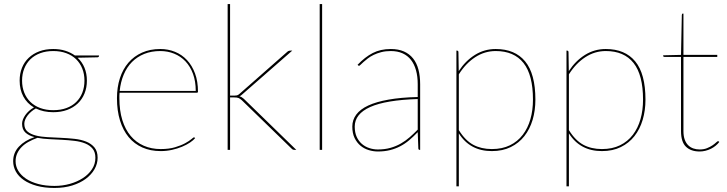

<svg xmlns="http://www.w3.org/2000/svg" viewBox="-20 -740 3592 948"><path d="M243 -498Q275.5 -498 302.2 -489.5Q329 -481 350 -466H469V-464Q469 -461 466.5 -459Q464 -457 461 -457L363 -455Q385.5 -434 397.2 -405.5Q409 -377 409 -342Q409 -307 397.2 -278.2Q385.5 -249.5 363.8 -229Q342 -208.5 311.5 -197.2Q281 -186 243 -186Q194 -186 157 -204.5Q144.5 -197.5 134 -188.5Q123.5 -179.5 116 -169.5Q108.5 -159.5 104.2 -149Q100 -138.5 100 -129Q100 -104 115.5 -90.8Q131 -77.5 156.5 -71Q182 -64.5 214.5 -62.8Q247 -61 281 -59.5Q315 -58 347.5 -54.5Q380 -51 405.5 -40.8Q431 -30.5 446.5 -11.8Q462 7 462 39Q462 68.5 446.8 95.2Q431.5 122 403.8 142.8Q376 163.5 336.8 175.8Q297.5 188 249 188Q199.5 188 161.5 177.5Q123.5 167 97.5 149Q71.5 131 58.2 107Q45 83 45 56Q45 14 73.5 -16.2Q102 -46.5 150.5 -63Q122.5 -70 105.8 -85.2Q89 -100.5 89 -129Q89 -139 93.2 -150Q97.5 -161 105 -171.8Q112.5 -182.5 123.2 -192.2Q134 -202 147.5 -209.5Q113.5 -229.5 95.2 -263.5Q77 -297.5 77 -342Q77 -376.5 88.5 -405.2Q100 -434 121.8 -454.5Q143.5 -475 174 -486.5Q204.5 -498 243 -498ZM451 39Q451 11 437.2 -5.8Q423.5 -22.5 400.5 -31.8Q377.5 -41 348 -44.5Q318.5 -48 286.5 -49.8Q254.5 -51.5 223 -53Q191.5 -54.5 165 -59.5Q141.5 -51 121.5 -40Q101.5 -29 87.2 -14.5Q73 0 65 17.5Q57 35 57 56Q57 81.5 70.5 103.8Q84 126 108.8 142.5Q133.5 159 169 168.5Q204.5 178 249 178Q288.5 178 325 167.8Q361.5 157.5 389.5 139.2Q417.5 121 434.2 95.5Q451 70 451 39ZM243 -196Q279.5 -196 308 -206.5Q336.5 -217 356.2 -236.2Q376 -255.5 386.5 -282.5Q397 -309.5 397 -342Q397 -374.5 386.2 -401.5Q375.5 -428.5 355.5 -447.8Q335.5 -467 307 -477.5Q278.5 -488 243 -488Q207.5 -488 179 -477.5Q150.5 -467 130.5 -447.8Q110.5 -428.5 99.8 -401.5Q89 -374.5 89 -342Q89 -309.5 99.8 -282.5Q110.5 -255.5 130.5 -236.2Q150.5 -217 179 -206.5Q207.5 -196 243 -196Z M771.5 -498Q810 -498 844 -484.2Q878 -470.5 903.2 -443.5Q928.5 -416.5 943 -377.2Q957.5 -338 957.5 -287Q957.5 -284.5 955.8 -283.2Q954 -282 951.5 -282H570.5Q569.5 -275 569.5 -268.5Q569.5 -262 569.5 -255Q569.5 -194 584 -147.2Q598.5 -100.5 625.2 -68.8Q652 -37 689.8 -20.5Q727.5 -4 773.5 -4Q814.5 -4 844.5 -13Q874.5 -22 894.5 -33Q914.5 -44 925 -53Q935.5 -62 937.5 -62Q939.5 -62 941.5 -60L943.5 -58Q935 -47.5 918.2 -36.2Q901.5 -25 878.8 -15.5Q856 -6 829 0Q802 6 773.5 6Q723 6 683 -11.8Q643 -29.5 615.2 -63Q587.5 -96.5 572.5 -145Q557.5 -193.5 557.5 -255Q557.5 -309 572 -353.8Q586.5 -398.5 614 -430.5Q641.5 -462.5 681.2 -480.2Q721 -498 771.5 -498ZM771.5 -488Q727.5 -488 692.2 -473.8Q657 -459.5 631.5 -433.8Q606 -408 590.8 -371.5Q575.5 -335 571 -291H946.5Q946.5 -338.5 933 -375.2Q919.5 -412 895.8 -437Q872 -462 840 -475Q808 -488 771.5 -488Z M1116 -720V-268H1139Q1143.5 -268 1149.5 -269Q1155.5 -270 1163 -277L1396 -482Q1400 -486 1404 -488Q1408 -490 1414 -490H1423L1175 -273Q1168.5 -267 1162.5 -264.5Q1169.5 -262.5 1174.5 -259.2Q1179.5 -256 1184 -252L1443 0H1434Q1430 0 1427 -1Q1424 -2 1420 -6L1174 -245Q1165 -253 1158 -256Q1151 -259 1136 -259H1116V0H1104V-720Z M1570.5 -720V0H1558.5V-720Z M2052.5 0Q2045.5 0 2045.5 -8L2042.5 -87.5Q2021.5 -65.5 2000.5 -47.8Q1979.5 -30 1956 -17.8Q1932.5 -5.5 1905.5 1.2Q1878.5 8 1845.5 8Q1823.5 8 1801 1.2Q1778.5 -5.5 1760.5 -20.2Q1742.5 -35 1731 -58.2Q1719.5 -81.5 1719.5 -115Q1719.5 -148 1739 -174.2Q1758.5 -200.5 1798.2 -219Q1838 -237.5 1898.8 -248.2Q1959.5 -259 2042.5 -261V-324Q2042.5 -362.5 2034 -393Q2025.5 -423.5 2009 -444.5Q1992.5 -465.5 1967.5 -476.8Q1942.5 -488 1909.5 -488Q1883.5 -488 1862.5 -482.5Q1841.5 -477 1825 -469Q1808.5 -461 1796.2 -451.5Q1784 -442 1775 -434Q1766 -426 1760.5 -420.5Q1755 -415 1752.5 -415Q1750.5 -415 1747.5 -418L1745.5 -420Q1781.5 -458 1820 -478Q1858.5 -498 1909.5 -498Q1947 -498 1974.2 -486Q2001.5 -474 2019.5 -451.5Q2037.5 -429 2046 -396.8Q2054.5 -364.5 2054.5 -324V0ZM1845.5 -2Q1880 -2 1908 -10Q1936 -18 1959.5 -31.5Q1983 -45 2003.2 -62.8Q2023.5 -80.5 2042.5 -100V-251Q1885 -246 1808.2 -211.8Q1731.5 -177.5 1731.5 -115Q1731.5 -85.5 1741.2 -64.2Q1751 -43 1767 -29.2Q1783 -15.5 1803.5 -8.8Q1824 -2 1845.5 -2Z M2233.5 180V-490H2236.5Q2243.5 -490 2243.5 -482L2245 -389Q2278 -439.5 2324.8 -468.8Q2371.5 -498 2427.5 -498Q2522.5 -498 2573 -436.8Q2623.5 -375.5 2623.5 -248Q2623.5 -194.5 2609.8 -148.2Q2596 -102 2569 -67.8Q2542 -33.5 2501.8 -13.8Q2461.5 6 2408.5 6Q2300.5 6 2245.5 -81.5V180ZM2427.5 -488Q2373 -488 2326.2 -457.5Q2279.5 -427 2245.5 -373V-97.5Q2277.5 -46 2317 -25Q2356.5 -4 2408.5 -4Q2460 -4 2498 -22.8Q2536 -41.5 2561.2 -74.5Q2586.5 -107.5 2599 -152Q2611.5 -196.5 2611.5 -248Q2611.5 -370 2564.8 -429Q2518 -488 2427.5 -488Z M2777 180V-490H2780Q2787 -490 2787 -482L2788.5 -389Q2821.5 -439.5 2868.2 -468.8Q2915 -498 2971 -498Q3066 -498 3116.5 -436.8Q3167 -375.5 3167 -248Q3167 -194.5 3153.2 -148.2Q3139.5 -102 3112.5 -67.8Q3085.5 -33.5 3045.2 -13.8Q3005 6 2952 6Q2844 6 2789 -81.5V180ZM2971 -488Q2916.5 -488 2869.8 -457.5Q2823 -427 2789 -373V-97.5Q2821 -46 2860.5 -25Q2900 -4 2952 -4Q3003.5 -4 3041.5 -22.8Q3079.5 -41.5 3104.8 -74.5Q3130 -107.5 3142.5 -152Q3155 -196.5 3155 -248Q3155 -370 3108.2 -429Q3061.5 -488 2971 -488Z M3434.5 8Q3391.5 8 3367 -15.5Q3342.5 -39 3342.5 -93V-459H3261.5Q3254.5 -459 3254.5 -464V-467L3342.5 -469L3346.5 -666Q3346.5 -668.5 3347.8 -670.8Q3349 -673 3351.5 -673H3354.5V-469H3521.5V-459H3354.5V-93Q3354.5 -68 3360.8 -50.8Q3367 -33.5 3378 -22.8Q3389 -12 3403.5 -7Q3418 -2 3434.5 -2Q3455.5 -2 3471.2 -8.5Q3487 -15 3498 -22.5Q3509 -30 3515.8 -36.5Q3522.5 -43 3525.5 -43Q3527.5 -43 3529.5 -41L3531.5 -39Q3524 -29 3513.2 -20.2Q3502.5 -11.5 3489.8 -5.2Q3477 1 3462.8 4.5Q3448.5 8 3434.5 8Z"/></svg>

Font: Lato Hairline
Style: Regular
Weight: 100
Designer: Lukasz Dziedzic
Foundry: tyPoland Lukasz Dziedzic
Version: Version 2.007; 2014-02-27